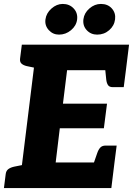

<svg xmlns="http://www.w3.org/2000/svg" viewBox="-32 -956 676 976"><path d="M65 0 155 -729H624L608 -599H309L288 -429H512L496 -304H272L251 -130H550L534 0ZM438 -108 462 -177Q468 -195 477.5 -205.5Q487 -216 505 -216H561L550 -130ZM501 -621 608 -599 597 -513H541Q524 -513 517 -523.5Q510 -534 508 -552ZM176 -729 147 -611 104 -620Q87 -624 77.5 -632.5Q68 -641 70 -658L79 -729ZM-12 0 -3 -71Q-1 -88 10.5 -96.5Q22 -105 41 -109L86 -118L85 0ZM360 -857Q356 -825 329 -802.5Q302 -780 268 -780Q237 -780 216 -803Q195 -826 199 -857Q203 -889 229.5 -912.5Q256 -936 287 -936Q321 -936 342.5 -913Q364 -890 360 -857ZM553 -858Q549 -825 523 -802.5Q497 -780 462 -780Q430 -780 409 -802.5Q388 -825 392 -858Q396 -890 422.5 -913Q449 -936 481 -936Q516 -936 536.5 -913Q557 -890 553 -858Z"/></svg>

Font: Aleo Black
Style: Italic
Weight: 900
Italic angle: -7°
Designer: Alessio Laiso
Foundry: Alessio Laiso
Version: Version 2.001;gftools[0.9.29]